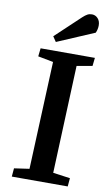

<svg xmlns="http://www.w3.org/2000/svg" viewBox="-102 -988 588 1038"><g transform="rotate(10 192.0 -469.5)"><path d="M153 -649 69 -665 74 -710H372L367 -665L282 -650L258 -59L352 -46L348 0H41L45 -46L128 -58ZM266 -914Q280 -927 291 -933Q302 -939 316 -939Q335 -939 348.5 -924.5Q362 -910 362 -886Q362 -865 353 -845L149 -758L130 -786Z"/></g></svg>

Font: Literata 36pt SemiBold
Style: Italic
Weight: 600
Italic angle: -2°
Designer: Latin by Veronika Burian and Jose Scaglione. Greek by Irene Vlachou. Cyrillic by Vera Evstafieva
Foundry: TypeTogether
Version: Version 3.002